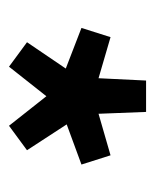

<svg xmlns="http://www.w3.org/2000/svg" viewBox="20 -792 337 416"><g transform="rotate(90 188.0 -583.5)"><path d="M188 -732H222L226 -629L316 -655L336 -592L249 -560L305 -474L252 -435L188 -516L124 -435L71 -474L128 -558L40 -592L60 -655L149 -629L154 -732Z"/></g></svg>

Font: Jockey One
Style: Regular
Weight: 400
Designer: TypeTogether
Foundry: TypeTogether
Version: Version 1.002